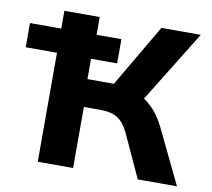

<svg xmlns="http://www.w3.org/2000/svg" viewBox="-78 -794 977 883"><g transform="rotate(10 410.5 -352.5)"><path d="M153 0V-509H7V-622H153V-705H318V-622H434V-509H312V-414H448L418 -384L606 -705H790L572 -352L527 -397Q552 -391 578.5 -374.5Q605 -358 631.5 -329Q658 -300 680 -255L803 0H620L528 -200Q507 -246 477 -265.5Q447 -285 400 -285H318V0Z"/></g></svg>

Font: Nunito Sans 7pt ExtraBold
Style: Regular
Weight: 800
Designer: Vernon Adams
Foundry: Vernon Adams
Version: Version 3.101;gftools[0.9.27]